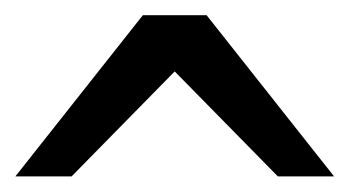

<svg xmlns="http://www.w3.org/2000/svg" viewBox="-20 -801 455 250"><path d="M415 -571.3H341.8L207.5 -708L73.2 -571.3H0L166 -781.2H249Z"/></svg>

Font: Kanchenjunga
Style: Regular
Weight: 400
Designer: Becca Hirsbrunner Spalinger
Foundry: SIL International
Version: Version 2.001